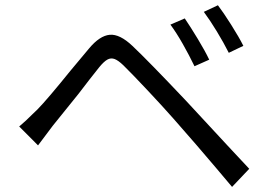

<svg xmlns="http://www.w3.org/2000/svg" viewBox="-20 -748 1040 738"><path d="M784.2 -518.6 727.6 -493.4Q707 -536 682.5 -579.2Q658 -622.4 635 -653.4L690.2 -677.2Q712.4 -644.6 740.7 -597.7Q769 -550.8 784.2 -518.6ZM915.4 -571.8 859.4 -545Q839.6 -584.2 813.6 -627Q787.6 -669.8 763.4 -702.4L817.6 -727.8Q838.6 -700.2 868.6 -652.8Q898.6 -605.4 915.4 -571.8ZM104.2 -308.4 124.4 -327.8Q162 -366.2 251 -476.4L322.2 -561.6Q363.2 -610.8 401.8 -614.3Q440.4 -617.8 489.4 -571.2Q550.8 -513.2 694 -361.8L855.8 -187.2Q873.8 -168 938 -99.2L872 -29.6L809.4 -103.8Q739.4 -186.8 647.4 -291.2Q606.2 -338 547.3 -400.7Q488.4 -463.4 454.2 -497Q434.4 -516 420.3 -521.2Q406.2 -526.4 392.7 -518.9Q379.2 -511.4 361.4 -489.6Q344.2 -467.8 323.8 -442Q303.4 -416.2 282 -387.6Q203.4 -289.8 183 -264.8L126.2 -189.2L53.8 -261.8Q81 -284.6 104.2 -308.4Z"/></svg>

Font: 寒蝉端黑体 Light
Style: Regular
Weight: 300
Designer: ChillDuanSans {Warren2060}; 
Source Han Sans {Ryoko NISHIZUKA 西塚涼子 (kana, bopomofo & ideographs); Paul D. Hunt (Latin, G
Foundry: ChillType&Adobe
Version: Version 1.300;Glyphs 3.3 (3306)